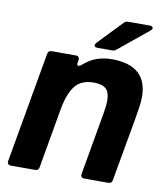

<svg xmlns="http://www.w3.org/2000/svg" viewBox="-85 -834 784 904"><g transform="rotate(10 307.0 -381.5)"><path d="M163 -16Q160 0 144 0H28Q19 0 14.5 -5.5Q10 -11 12 -20L105 -548Q108 -564 124 -564H240Q249 -564 253 -558.5Q257 -553 256 -544L254 -533L253 -527Q253 -518 260 -518Q265 -518 273 -524Q304 -552 337.5 -564Q371 -576 410 -576Q580 -576 580 -425Q580 -404 576 -376.5Q572 -349 567 -320L513 -16Q510 0 494 0H379Q370 0 365.5 -5.5Q361 -11 363 -20L416 -322Q422 -357 422 -380Q422 -419 404 -436Q386 -453 346 -453Q286 -453 256.5 -416Q227 -379 213 -302ZM333 -617Q318 -617 318 -627Q318 -632 324 -639L434 -754Q442 -763 456 -763H558Q573 -763 573 -753Q573 -747 566 -741L424 -625Q416 -617 402 -617Z"/></g></svg>

Font: Open Sauce Two ExtraBold Italic
Style: Regular
Weight: 800
Italic angle: -10°
Designer: Alfredo Marco Pradil
Foundry: Creative Sauce Fz LLC
Version: Version 1.477